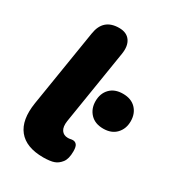

<svg xmlns="http://www.w3.org/2000/svg" viewBox="-176 -815 840 927"><g transform="rotate(30 244.0 -351.5)"><path d="M209 11Q113 11 70.5 -42Q28 -95 44 -196L113 -625Q127 -714 215 -714Q257 -714 276.5 -686.5Q296 -659 288 -611L222 -199Q217 -165 229 -147.5Q241 -130 265 -130Q273 -130 279 -131.5Q285 -133 292 -133Q305 -133 313 -123Q321 -113 321 -87Q321 -45 305 -24.5Q289 -4 269 3Q259 7 242 9Q225 11 209 11ZM390 -254Q344 -254 318 -281.5Q292 -309 292 -351Q292 -394 318 -421Q344 -448 390 -448Q436 -448 462 -421Q488 -394 488 -351Q488 -309 462 -281.5Q436 -254 390 -254Z"/></g></svg>

Font: Nunito Black
Style: Italic
Weight: 900
Italic angle: -9°
Designer: Vernon Adams
Foundry: Vernon Adams
Version: Version 3.601; ttfautohint (v1.8.2.53-6de2)